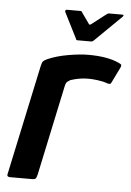

<svg xmlns="http://www.w3.org/2000/svg" viewBox="-49 -672 486 710"><g transform="rotate(5 194.5 -317.5)"><path d="M265 -476Q336 -476 379 -456Q388 -452 388.5 -449Q389 -446 387 -440L360 -385Q357 -377 353.5 -376Q350 -375 343 -377Q327 -383 306.5 -385.5Q286 -388 273 -388Q257 -388 244 -386Q231 -384 221.5 -381.5Q212 -379 206 -377Q201 -374 195.5 -370Q190 -366 187 -352L116 -18Q113 -6 109.5 -3Q106 0 98 0H14Q10 0 6.5 -2.5Q3 -5 6 -15L92 -418Q95 -433 99.5 -437.5Q104 -442 115 -447Q147 -461 190 -468.5Q233 -476 265 -476ZM220 -526Q214 -526 214 -530L165 -627Q164 -630 165.5 -632.5Q167 -635 171 -635H220Q226 -635 227 -631L256 -590Q258 -585 265 -590L318 -631Q323 -635 327 -635H377Q381 -635 381 -632.5Q381 -630 378 -627L279 -530Q275 -526 270 -526Z"/></g></svg>

Font: Glory Thin SemiBold
Style: Italic
Weight: 600
Italic angle: -12°
Version: Version 1.011